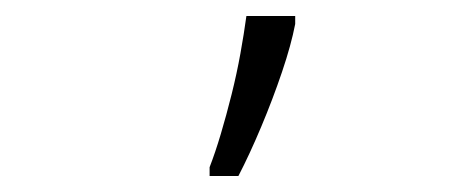

<svg xmlns="http://www.w3.org/2000/svg" viewBox="-20 -826 583 240"><path d="M242 -617Q249 -635 256 -658.5Q263 -682 269.5 -708Q276 -734 280.5 -759Q285 -784 288 -806H349V-796Q344 -770 332.5 -736Q321 -702 306.5 -667.5Q292 -633 278 -606H242Z"/></svg>

Font: Noto Sans Display Light
Style: Regular
Weight: 300
Designer: Monotype Design Team
Foundry: Monotype Imaging Inc.
Version: Version 2.003